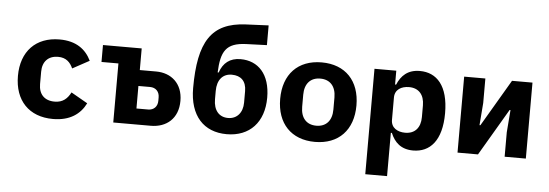

<svg xmlns="http://www.w3.org/2000/svg" viewBox="-56 -923 3712 1299"><g transform="rotate(5 1800.0 -273.0)"><path d="M321 12C436 12 506 -39 543 -114L431 -178C409 -136 379 -106 322 -106C252 -106 214 -148 214 -216V-300C214 -368 253 -410 320 -410C375 -410 403 -380 421 -340L535 -402C499 -477 433 -528 320 -528C159 -528 60 -425 60 -258C60 -91 158 12 321 12Z M730 0H985C1091 0 1170 -65 1170 -185C1170 -304 1091 -369 989 -369H878V-516H615V-401H730ZM878 -108V-261H957C996 -261 1021 -235 1021 -196V-173C1021 -134 996 -108 957 -108Z M1501 12C1657 12 1753 -91 1753 -258C1753 -417 1671 -502 1551 -502C1479 -502 1433 -465 1411 -399H1404C1410 -543 1443 -602 1580 -607L1720 -612V-746L1565 -739C1332 -728 1248 -594 1248 -279C1248 -91 1345 12 1501 12ZM1501 -98C1440 -98 1402 -141 1402 -217V-273C1402 -349 1440 -392 1501 -392C1563 -392 1600 -357 1600 -289V-211C1600 -143 1561 -98 1501 -98Z M2100 12C2261 12 2359 -91 2359 -258C2359 -425 2261 -528 2100 -528C1939 -528 1841 -425 1841 -258C1841 -91 1939 12 2100 12ZM2100 -98C2034 -98 1994 -141 1994 -217V-299C1994 -375 2034 -418 2100 -418C2166 -418 2206 -375 2206 -299V-217C2206 -141 2166 -98 2100 -98Z M2459 200H2607V-94H2614C2640 -32 2684 12 2767 12C2881 12 2961 -71 2961 -258C2961 -445 2881 -528 2767 -528C2684 -528 2640 -484 2614 -422H2607V-516H2459ZM2703 -103C2651 -103 2607 -128 2607 -182V-334C2607 -388 2651 -413 2703 -413C2769 -413 2807 -370 2807 -298V-218C2807 -146 2769 -103 2703 -103Z M3068 0H3207L3394 -318H3400L3388 -166V0H3532V-516H3393L3206 -198H3200L3212 -350V-516H3068Z"/></g></svg>

Font: IBM Plex Mono
Style: Bold
Weight: 700
Monospace: yes
Designer: Mike Abbink, Paul van der Laan, Pieter van Rosmalen
Foundry: Bold Monday
Version: Version 2.004